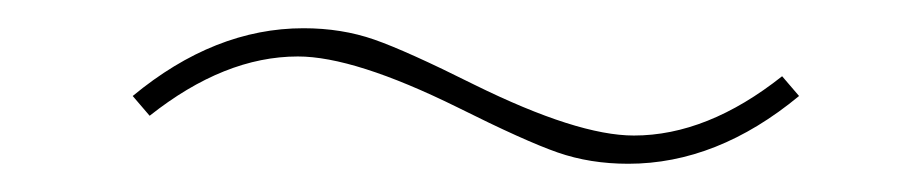

<svg xmlns="http://www.w3.org/2000/svg" viewBox="-20 -372 640 136"><path d="M425 -256Q398 -256 375 -264Q352 -272 304 -296Q231 -332 191 -332Q139 -332 86 -290L74 -304Q132 -352 195 -352Q222 -352 245 -344Q268 -336 316 -312Q389 -276 429 -276Q481 -276 534 -318L546 -304Q488 -256 425 -256Z"/></svg>

Font: IBM Plex Sans Thin
Style: Italic
Weight: 100
Italic angle: -11.31°
Designer: Mike Abbink, Paul van der Laan, Pieter van Rosmalen
Foundry: Bold Monday
Version: Version 3.0